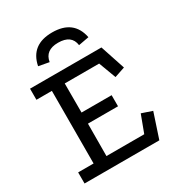

<svg xmlns="http://www.w3.org/2000/svg" viewBox="-186 -913 959 1034"><g transform="rotate(-30 293.5 -396.0)"><path d="M292 -792Q425 -792 449 -672L384 -660Q375 -728 292 -728Q212 -728 201 -660L136 -672Q160 -792 292 -792ZM38 -589H482L533 -435L468 -413L428 -520H214V-339H401V-270H214L213 -69H448L488 -176L553 -154L502 0H37V-69H133L134 -520H38Z"/></g></svg>

Font: Podkova
Style: Regular
Weight: 400
Designer: Ilya Yudin
Foundry: Cyreal (www.cyreal.org)
Version: Version 2.103